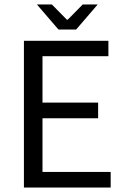

<svg xmlns="http://www.w3.org/2000/svg" viewBox="-20 -838 561 858"><path d="M464.4 -655.8V-586.9H169.9V-379.4H418.5V-309.6H169.9V-69.8H474.6V0H86.9V-655.8ZM320.3 -706.1H241.2L145 -817.9H211.9L278.8 -750H282.7L349.6 -817.9H416.5Z"/></svg>

Font: Varta
Style: Regular
Weight: 400
Designer: Joana Correia, Viktoriya Grabowska, Eben Sorkin
Foundry: Sorkin Type
Version: Version 1.002; ttfautohint (v1.3) -l 8 -r 24 -G 200 -x 12 -H